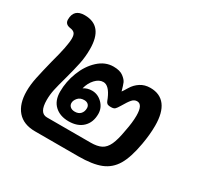

<svg xmlns="http://www.w3.org/2000/svg" viewBox="-130 -760 937 906"><g transform="rotate(30 338.5 -307.0)"><path d="M637 -317Q637 -269 627 -213Q613 -133 587.5 -90Q562 -47 517 -29Q472 -11 395 -11H159Q96 -11 63 -49Q30 -87 30 -156Q30 -191 38.5 -231.5Q47 -272 63 -336Q91 -437 91 -477Q91 -497 83.5 -505.5Q76 -514 60 -516Q30 -520 30 -546Q30 -603 89 -603Q190 -603 190 -476Q190 -434 182 -395.5Q174 -357 159 -302Q145 -252 139 -224Q133 -196 133 -167Q133 -96 175 -96H413Q449 -96 470.5 -107Q492 -118 505 -146Q518 -174 527 -228Q537 -277 537 -314Q537 -375 506 -375Q491 -375 479.5 -362Q468 -349 450 -318Q440 -301 433.5 -295Q427 -289 412 -289Q396 -289 390.5 -294Q385 -299 382.5 -306.5Q380 -314 378 -318Q354 -374 323 -374Q300 -374 280 -352.5Q260 -331 252 -299Q272 -312 297 -312Q329 -312 353 -288Q377 -264 377 -231Q377 -185 349 -158Q321 -131 272 -131Q225 -131 196.5 -157.5Q168 -184 168 -233Q168 -287 188.5 -340Q209 -393 246 -427Q283 -461 328 -461Q363 -461 381.5 -447Q400 -433 405.5 -420Q411 -407 419 -378Q424 -384 438 -407.5Q452 -431 475 -446Q498 -461 529 -461Q582 -461 609.5 -424.5Q637 -388 637 -317ZM241 -213Q241 -201 250 -193Q259 -185 275 -185Q295 -185 306 -197Q317 -209 317 -228Q317 -240 309 -247.5Q301 -255 287 -255Q265 -255 253 -241Q241 -227 241 -213Z"/></g></svg>

Font: Mali SemiBold
Style: Italic
Weight: 600
Italic angle: -10°
Version: Version 1.000; ttfautohint (v1.6)